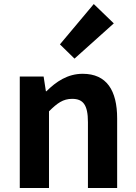

<svg xmlns="http://www.w3.org/2000/svg" viewBox="-20 -944 681 964"><path d="M79.3 0H226V-385.1C267.3 -426 296.6 -447.7 342.1 -447.7C397 -447.7 421.5 -418 421.5 -330.9V0H568.2V-349.1C568.2 -489.8 515.7 -573.5 395.2 -573.5C319.1 -573.5 261.7 -533.9 213.2 -485.9H210.4L199 -559.8H79.3ZM354.1 -649.7 551.4 -826.6 450.8 -923.7 280.9 -721.2Z"/></svg>

Font: Source Han Sans JP VF
Style: Regular
Weight: 250
Designer: Ryoko NISHIZUKA 西塚涼子 (kana, bopomofo & ideographs); Paul D. Hunt (Latin, Greek & Cyrillic); Sandoll Communications 산돌커뮤니
Foundry: Adobe
Version: Version 2.004;hotconv 1.0.118;makeotfexe 2.5.65603